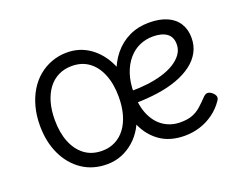

<svg xmlns="http://www.w3.org/2000/svg" viewBox="-90 -685 1093 869"><g transform="rotate(-20 456.5 -250.0)"><path d="M294 19Q226 19 175 -15.5Q124 -50 95.5 -110.5Q67 -171 67 -250Q67 -297 78 -338.5Q89 -380 109 -413Q129 -446 157 -469.5Q185 -493 220 -506Q255 -519 294 -519Q356 -519 404.5 -484.5Q453 -450 481 -389.5Q509 -329 509 -250Q509 -203 499 -161.5Q489 -120 470 -87Q451 -54 424 -30.5Q397 -7 364.5 6Q332 19 294 19ZM294 -46Q329 -46 357.5 -60.5Q386 -75 406 -102Q426 -129 436.5 -166.5Q447 -204 447 -250Q447 -312 428.5 -358Q410 -404 376 -429Q342 -454 294 -454Q258 -454 229 -439.5Q200 -425 180 -398Q160 -371 149.5 -334Q139 -297 139 -250Q139 -189 157.5 -143Q176 -97 210.5 -71.5Q245 -46 294 -46ZM669 18Q598 18 550.5 -15.5Q503 -49 479 -104.5Q455 -160 455 -228Q455 -295 472 -348.5Q489 -402 520 -440Q551 -478 594 -498.5Q637 -519 689 -519Q740 -519 775.5 -503.5Q811 -488 829.5 -458.5Q848 -429 848 -389Q848 -351 831.5 -320.5Q815 -290 784.5 -267Q754 -244 712 -228.5Q670 -213 619 -205.5Q568 -198 511 -197V-255Q549 -255 587 -259.5Q625 -264 659 -274Q693 -284 719 -300Q745 -316 760 -337Q775 -358 775 -384Q775 -420 751 -437Q727 -454 685 -454Q651 -454 621 -441Q591 -428 567.5 -401Q544 -374 530.5 -334.5Q517 -295 517 -242Q517 -179 537 -135Q557 -91 592 -68.5Q627 -46 671 -46Q706 -46 729 -55Q752 -64 770.5 -80.5Q789 -97 808 -117Q819 -129 829.5 -129Q840 -129 851 -120Q862 -111 865 -101Q868 -91 860 -80Q839 -49 809 -27Q779 -5 743.5 6.5Q708 18 669 18Z"/></g></svg>

Font: Playwrite US Modern Light
Style: Regular
Weight: 300
Designer: Veronika Burian, José Scaglione
Foundry: TypeTogether
Version: Version 1.003